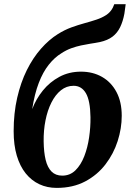

<svg xmlns="http://www.w3.org/2000/svg" viewBox="-20 -882 639 914"><path d="M578.3 -862 572.1 -816.7Q565.2 -780.1 552 -752.7Q538.8 -725.4 515.7 -707.6Q492.5 -689.9 455.1 -681.7Q445 -679.7 433.4 -677.7Q421.7 -675.8 409.1 -673.8Q388.9 -670.5 365.8 -665.7Q342.8 -660.8 319 -652.2Q295.3 -643.6 272.4 -628.5Q239.9 -608.8 212.3 -574.1Q184.6 -539.5 164.6 -487.3Q144.5 -435.2 133.3 -362.6Q151.3 -410.4 184 -451Q216.8 -491.5 262.7 -516.2Q308.6 -540.9 365.8 -540.9Q422 -540.9 465.8 -515.9Q509.5 -490.9 534.5 -443.9Q559.5 -396.9 559.5 -330.7Q559.5 -271.1 540.2 -210.6Q520.8 -150 482.1 -99.5Q443.4 -49 385.3 -18.2Q327.1 12.5 249.9 12.5Q204.6 12.5 167.2 -5Q129.8 -22.5 102.4 -56.5Q75 -90.6 60 -140.9Q45 -191.2 45 -257.3Q45 -343.4 61.8 -416.4Q78.6 -489.5 107.7 -548.2Q136.9 -606.9 175.1 -650.1Q213.2 -693.4 255.7 -719.9Q287.7 -739.9 319.9 -751.6Q352.1 -763.3 382.5 -771.6Q412.9 -779.9 439.1 -788.6Q465.3 -797.3 485.5 -810.4Q505.7 -823.6 517.2 -845.7L524 -862ZM330.2 -473.6Q296.6 -473.6 270 -452.2Q243.3 -430.8 224.7 -393.7Q206 -356.7 196.6 -309.1Q187.1 -261.6 187.8 -208.9Q188.5 -157.7 197.2 -121.3Q206 -84.9 225.3 -65.4Q244.7 -45.9 276.4 -45.9Q313.4 -45.9 339.3 -71.4Q365.2 -97 381.2 -138.3Q397.3 -179.7 404.3 -228.6Q411.4 -277.5 410.7 -324.3Q409.6 -402.7 389 -438.1Q368.3 -473.6 330.2 -473.6Z"/></svg>

Font: Merriweather Light
Style: Italic
Weight: 300
Italic angle: -7.8°
Designer: Eben Sorkin
Foundry: Eben Sorkin
Version: Version 2.101